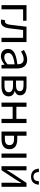

<svg xmlns="http://www.w3.org/2000/svg" viewBox="1632 -2482 864 4167"><g transform="rotate(90 2063.5 -399.0)"><path d="M92 0H183V-469H430V-543H92Z M453 13C532 13 580 -47 595 -168C609 -268 620 -369 632 -469H801V0H893V-543H560C546 -425 533 -308 518 -191C509 -110 483 -75 445 -75C435 -75 428 -77 421 -79L403 5C419 10 433 13 453 13Z M1201 13C1268 13 1329 -22 1381 -65H1384L1392 0H1467V-334C1467 -468 1411 -557 1279 -557C1192 -557 1115 -518 1065 -486L1101 -423C1144 -452 1201 -481 1264 -481C1353 -481 1376 -414 1376 -344C1145 -318 1042 -259 1042 -141C1042 -43 1110 13 1201 13ZM1227 -60C1173 -60 1131 -85 1131 -147C1131 -217 1193 -262 1376 -284V-132C1323 -85 1280 -60 1227 -60Z M1640 0H1857C1983 0 2072 -47 2072 -156C2072 -233 2019 -271 1958 -285V-290C2014 -306 2049 -345 2049 -405C2049 -504 1968 -543 1849 -543H1640ZM1730 -315V-478H1839C1923 -478 1959 -448 1959 -397C1959 -346 1924 -315 1833 -315ZM1730 -65V-250H1841C1934 -250 1982 -216 1982 -161C1982 -100 1938 -65 1847 -65Z M2207 0H2298V-242H2560V0H2651V-543H2560V-323H2298V-543H2207Z M2835 0H3003C3132 0 3219 -53 3219 -173C3219 -291 3132 -342 3003 -342H2926V-543H2835ZM2926 -73V-272H2993C3085 -272 3129 -242 3129 -173C3129 -104 3085 -73 2993 -73ZM3313 0H3404V-543H3313Z M3588 0H3673L3879 -311C3899 -344 3930 -394 3951 -428H3955C3951 -357 3946 -284 3946 -227V0H4035V-543H3950L3744 -232C3724 -199 3693 -149 3672 -116H3668C3671 -186 3677 -259 3677 -316V-543H3588ZM3815 -641C3940 -641 3985 -725 3989 -811H3914C3912 -748 3889 -694 3815 -694C3740 -694 3717 -748 3714 -811H3640C3645 -725 3690 -641 3815 -641Z"/></g></svg>

Font: Noto Sans CJK KR Regular
Style: Regular
Weight: 400
Designer: Ryoko NISHIZUKA (kana & ideographs); Paul D. Hunt (Latin, Greek & Cyrillic); Wenlong ZHANG (bopomofo); Sandoll Communica
Foundry: Adobe Systems Incorporated
Version: Version 1.004;PS 1.004;hotconv 1.0.82;makeotf.lib2.5.63406